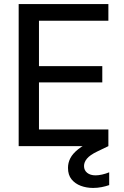

<svg xmlns="http://www.w3.org/2000/svg" viewBox="-20 -720 610 946"><path d="M72 0V-700H514V-618H172V-394H484V-314H172V-82H514V0ZM439 206Q406 206 378 195.5Q350 185 332.5 163.5Q315 142 315 107Q315 82 326.5 59.5Q338 37 365.5 15Q393 -7 440 -27L490 -49L514 0L458 27Q423 44 408.5 61.5Q394 79 394 98Q394 119 409.5 131.5Q425 144 451 144Q465 144 483 140Q501 136 518 129V192Q501 198 480.5 202Q460 206 439 206Z"/></svg>

Font: DM Sans 20pt Medium
Style: Regular
Weight: 500
Version: Version 4.004;gftools[0.9.30]